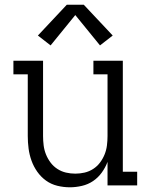

<svg xmlns="http://www.w3.org/2000/svg" viewBox="-20 -788 640 816"><path d="M277 8Q250 8 223.5 1.5Q197 -5 175.5 -20.5Q154 -36 138.5 -58Q123 -80 114 -105Q105 -130 101.5 -156.5Q98 -183 98 -210V-472H37V-530H163V-210Q163 -190 165.5 -170Q168 -150 175.5 -131.5Q183 -113 195 -97Q207 -81 224 -70Q241 -59 260.5 -54.5Q280 -50 300 -50Q320 -50 339.5 -54.5Q359 -59 376 -70Q393 -81 405 -97Q417 -113 424.5 -131.5Q432 -150 434.5 -170Q437 -190 437 -210V-472H377V-530H502V-58H563V0H437V-100Q428 -76 412.5 -54.5Q397 -33 375.5 -18.5Q354 -4 328 2Q302 8 277 8ZM195 -595 141 -637 264 -768H336L459 -637L405 -595L300 -724Z"/></svg>

Font: Iosevka Slab Light Extended
Style: Regular
Weight: 300
Width: 7
Monospace: yes
Designer: Belleve Invis
Foundry: Belleve Invis
Version: Version 11.1.0; ttfautohint (v1.8.3)